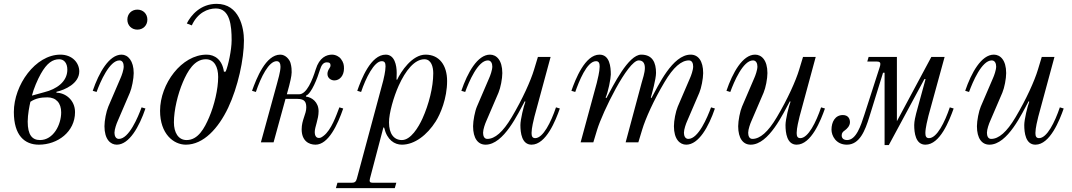

<svg xmlns="http://www.w3.org/2000/svg" viewBox="-20 -740 5573 998"><path d="M146 -243C154 -277 176 -328 192 -356C224 -413 254 -432 288 -432C312 -432 330 -413 330 -378C330 -314 272 -276 211 -261ZM124 -108C124 -145 133 -189 138 -211C164 -228 191 -234 226 -234C272 -234 298 -204 298 -156C298 -91 257 -12 188 -12C147 -12 124 -39 124 -108ZM52 -158C52 -36 108 12 182 12C280 12 370 -55 370 -157C370 -220 320 -258 273 -258L274 -263C318 -273 392 -306 392 -369C392 -413 356 -456 294 -456C164 -456 52 -298 52 -158Z M462 -268 482 -262C501 -314 549 -426 601 -426C617 -426 623 -411 623 -394C623 -376 612 -346 607 -335L543 -186C532 -160 523 -113 523 -84C523 -16 554 12 587 12C652 12 704 -82 736 -176L716 -182C697 -130 650 -18 598 -18C582 -18 575 -33 575 -50C575 -68 586 -98 591 -109L655 -258C665 -281 675 -331 675 -360C675 -424 645 -456 612 -456C547 -456 494 -362 462 -268ZM642 -638C642 -608 664 -586 694 -586C724 -586 746 -608 746 -638C746 -668 724 -690 694 -690C664 -690 642 -668 642 -638Z M884 -104C884 -168 904 -251 931 -314C955 -370 990 -432 1050 -432C1094 -432 1114 -392 1114 -340C1114 -276 1094 -193 1067 -130C1043 -74 1010 -12 950 -12C906 -12 884 -52 884 -104ZM812 -164C812 -44 882 12 946 12C1038 12 1115 -73 1166 -180C1217 -288 1248 -432 1248 -530C1248 -596 1224 -720 1106 -720C1023 -720 973 -662 951 -618L977 -608C1007 -674 1060 -696 1102 -696C1176 -696 1184 -606 1184 -531C1184 -480 1166 -398 1153 -368L1144 -367C1135 -431 1095 -456 1054 -456C924 -456 812 -304 812 -164Z M1290 -268 1310 -262C1336 -339 1377 -422 1418 -422C1433 -422 1438 -409 1438 -393C1438 -367 1424 -322 1420 -306L1336 0H1402L1464 -226H1526C1566 -226 1572 -207 1572 -181C1572 -147 1548 -116 1548 -68C1548 -8 1585 12 1620 12C1687 12 1735 -92 1764 -176L1744 -182C1728 -140 1702 -64 1662 -34C1649 -24 1645 -23 1637 -23C1620 -23 1616 -41 1616 -53C1616 -81 1636 -119 1636 -162C1636 -209 1601 -235 1570 -238L1571 -243C1599 -254 1630 -334 1643 -377C1650 -399 1659 -416 1679 -416C1694 -416 1698 -410 1698 -400C1698 -394 1695 -389 1691 -383C1687 -377 1682 -367 1682 -356C1682 -333 1702 -322 1718 -322C1746 -322 1768 -347 1768 -384C1768 -402 1766 -415 1752 -434C1745 -444 1726 -456 1706 -456C1678 -456 1640 -442 1621 -379C1604 -324 1574 -250 1535 -250H1471L1483 -294C1486 -306 1496 -344 1496 -364C1496 -376 1496 -392 1490 -413C1484 -432 1464 -456 1437 -456C1361 -456 1313 -332 1290 -268Z M2002 -104C2002 -152 2026 -236 2052 -294C2088 -374 2135 -432 2186 -432C2222 -432 2232 -392 2232 -359C2232 -287 2209 -197 2176 -124C2155 -78 2115 -12 2069 -12C2028 -12 2002 -44 2002 -104ZM1726 238H2032L2040 210H1918C1902 210 1899 204 1903 188L1973 -78L1977 -76C1992 -12 2031 12 2069 12C2135 12 2200 -38 2245 -109C2269 -147 2304 -228 2304 -319C2304 -400 2264 -456 2192 -456C2122 -456 2064 -368 2044 -325L2041 -327C2041 -327 2042 -341 2042 -361C2042 -401 2031 -456 1985 -456C1907 -456 1858 -328 1837 -268L1857 -262C1881 -334 1925 -422 1964 -422C1979 -422 1984 -414 1984 -395C1984 -370 1974 -329 1972 -321L1835 188C1831 204 1824 210 1808 210H1734Z M2378 -268 2398 -262C2417 -314 2464 -426 2516 -426C2532 -426 2539 -411 2539 -394C2539 -376 2528 -346 2523 -335L2459 -186C2449 -163 2439 -113 2439 -84C2439 -20 2465 12 2504 12C2599 12 2673 -151 2708 -214L2711 -211C2702 -189 2685 -118 2685 -90C2685 -50 2692 12 2743 12C2819 12 2869 -116 2890 -176L2870 -182C2844 -105 2803 -22 2762 -22C2747 -22 2743 -32 2743 -49C2743 -74 2754 -118 2758 -134L2842 -444H2776L2756 -378C2739 -321 2696 -225 2640 -131C2594 -53 2552 -18 2513 -18C2497 -18 2491 -33 2491 -50C2491 -68 2502 -98 2507 -109L2571 -258C2582 -284 2591 -331 2591 -360C2591 -428 2560 -456 2527 -456C2462 -456 2410 -362 2378 -268Z M2950 -268 2970 -262C2989 -315 3030 -422 3078 -422C3093 -422 3097 -411 3097 -394C3097 -369 3086 -325 3082 -309L2998 0H3064L3084 -66C3112 -157 3243 -426 3300 -426C3319 -426 3332 -415 3332 -387C3332 -361 3320 -328 3315 -309L3232 0H3298L3318 -66C3335 -123 3378 -219 3434 -313C3480 -391 3522 -426 3561 -426C3577 -426 3583 -411 3583 -394C3583 -376 3572 -346 3567 -335L3503 -186C3492 -160 3483 -113 3483 -84C3483 -16 3514 12 3547 12C3612 12 3664 -82 3696 -176L3676 -182C3657 -130 3610 -18 3558 -18C3542 -18 3535 -33 3535 -50C3535 -68 3546 -98 3551 -109L3615 -258C3625 -281 3635 -331 3635 -360C3635 -424 3609 -456 3570 -456C3475 -456 3401 -293 3366 -230L3363 -233C3368 -250 3390 -329 3390 -361C3390 -414 3372 -456 3313 -456C3246 -456 3168 -296 3132 -230L3128 -233C3141 -260 3155 -333 3155 -353C3155 -393 3149 -456 3096 -456C3021 -456 2971 -328 2950 -268Z M3756 -268 3776 -262C3795 -314 3842 -426 3894 -426C3910 -426 3917 -411 3917 -394C3917 -376 3906 -346 3901 -335L3837 -186C3827 -163 3817 -113 3817 -84C3817 -20 3843 12 3882 12C3977 12 4051 -151 4086 -214L4089 -211C4080 -189 4063 -118 4063 -90C4063 -50 4070 12 4121 12C4197 12 4247 -116 4268 -176L4248 -182C4222 -105 4181 -22 4140 -22C4125 -22 4121 -32 4121 -49C4121 -74 4132 -118 4136 -134L4220 -444H4154L4134 -378C4117 -321 4074 -225 4018 -131C3972 -53 3930 -18 3891 -18C3875 -18 3869 -33 3869 -50C3869 -68 3880 -98 3885 -109L3949 -258C3960 -284 3969 -331 3969 -360C3969 -428 3938 -456 3905 -456C3840 -456 3788 -362 3756 -268Z M4302 -66C4302 -35 4325 12 4382 12C4449 12 4477 -63 4498 -130L4570 -362H4578V14H4600L4785 -329H4791L4742 -150C4739 -138 4732 -110 4732 -90C4732 -50 4739 12 4790 12C4866 12 4914 -112 4937 -176L4917 -182C4891 -105 4850 -22 4809 -22C4794 -22 4790 -32 4790 -49C4790 -74 4802 -122 4806 -138L4890 -444H4821L4642 -110V-444H4495L4488 -420H4539C4552 -420 4556 -415 4556 -408C4556 -403 4555 -397 4552 -389L4473 -144C4454 -85 4430 -12 4383 -12C4376 -12 4355 -14 4355 -36C4355 -49 4362 -56 4371 -62C4382 -70 4398 -85 4398 -105C4398 -121 4390 -142 4361 -142C4321 -142 4302 -106 4302 -66Z M4997 -268 5017 -262C5036 -314 5083 -426 5135 -426C5151 -426 5158 -411 5158 -394C5158 -376 5147 -346 5142 -335L5078 -186C5068 -163 5058 -113 5058 -84C5058 -20 5084 12 5123 12C5218 12 5292 -151 5327 -214L5330 -211C5321 -189 5304 -118 5304 -90C5304 -50 5311 12 5362 12C5438 12 5488 -116 5509 -176L5489 -182C5463 -105 5422 -22 5381 -22C5366 -22 5362 -32 5362 -49C5362 -74 5373 -118 5377 -134L5461 -444H5395L5375 -378C5358 -321 5315 -225 5259 -131C5213 -53 5171 -18 5132 -18C5116 -18 5110 -33 5110 -50C5110 -68 5121 -98 5126 -109L5190 -258C5201 -284 5210 -331 5210 -360C5210 -428 5179 -456 5146 -456C5081 -456 5029 -362 4997 -268Z"/></svg>

Font: Old Standard
Style: Italic
Weight: 400
Italic angle: -15.2°
Designer: Alexey Kryukov <alexios@thessalonica.org.ru>
Version: Version 2.0